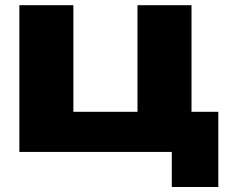

<svg xmlns="http://www.w3.org/2000/svg" viewBox="-20 -592 897 748"><path d="M726.1 -117.5 680.1 -156.5H830.5V136.5H649.3V-45.7L687.5 0H55.4V-571.8H265.9V-117.5L232.6 -156.5H557.3L515.6 -117.5V-571.8H726.1Z"/></svg>

Font: Unbounded Variable
Style: Regular
Weight: 400
Designer: Luke Prowse, Jean-Baptiste Morizot, Fátima Lázaro, Florian Runge
Foundry: NaN
Version: Version 1.600;FEAKit 1.0